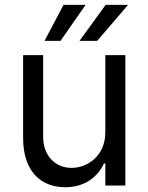

<svg xmlns="http://www.w3.org/2000/svg" viewBox="-20 -776 621 803"><path d="M420.5 -223C420.5 -120.7 342.3 -73.9 279.8 -73.9C210.2 -73.9 160.5 -125 160.5 -204.5V-545.5H76.7V-198.9C76.7 -59.7 150.6 7.1 252.8 7.1C335.2 7.1 389.2 -36.9 414.8 -92.3H420.5V0H504.3V-545.5H420.5ZM166.2 -605.1H233L338.1 -755.7H245.7ZM312.5 -605.1H386.4L515.6 -755.7H421.9Z"/></svg>

Font: Margiela Sans
Style: Regular
Weight: 400
Designer: Stefan Endress, Andreas Faust
Version: Version 1.100;FEAKit 1.0